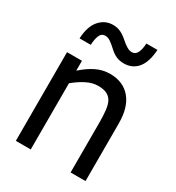

<svg xmlns="http://www.w3.org/2000/svg" viewBox="-189 -910 936 1023"><g transform="rotate(30 278.5 -398.5)"><path d="M494.9 0H403.1V-310.8Q403.1 -348.2 399.5 -380.8Q395.9 -413.3 385.6 -432.8Q374.4 -453.3 354.4 -463.3Q334.4 -473.3 300 -473.3Q265.6 -473.3 229.2 -454.9Q192.8 -436.4 157.9 -407.2V0H66.2V-545.6H157.9V-484.6Q199 -521.5 239.2 -541Q279.5 -560.5 323.6 -560.5Q404.1 -560.5 449.5 -507.4Q494.9 -454.4 494.9 -353.8ZM477.4 -796.9Q472.8 -720.5 441.3 -682.6Q409.7 -644.6 357.4 -644.6Q331.8 -644.6 310.5 -653.8Q289.2 -663.1 268.7 -682.6Q247.2 -702.6 231.5 -713.1Q215.9 -723.6 200.5 -723.6Q176.9 -723.6 167.4 -701.5Q157.9 -679.5 155.9 -642.6H87.2Q90.8 -717.9 124.4 -756.2Q157.9 -794.4 207.2 -794.4Q231.8 -794.4 252.8 -784.9Q273.8 -775.4 294.9 -756.9Q315.9 -737.9 332.8 -727.9Q349.7 -717.9 363.6 -717.9Q386.7 -717.9 397.2 -739.7Q407.7 -761.5 409.2 -796.9Z"/></g></svg>

Font: Myanmar Handwriting
Style: Regular
Weight: 400
Designer: Khon Soe Zaw Thu
Foundry: PaOh Unicode khonsoezawthu@gmail.com and @hotmail.com
Version: Version 1.30 November 9, 2016